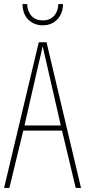

<svg xmlns="http://www.w3.org/2000/svg" viewBox="-20 -921 417 941"><path d="M351 0 284 -281H94L26 0H0L170 -714H208L377 0ZM208 -612Q202 -637 198 -655Q194 -673 189 -695Q185 -673 180.5 -655.5Q176 -638 170 -612L100 -306H278ZM289 -901Q288 -854 260.5 -825.5Q233 -797 189 -797Q149 -797 120.5 -823Q92 -849 90 -901H113Q115 -864 135 -842.5Q155 -821 190 -821Q225 -821 245 -843.5Q265 -866 266 -901Z"/></svg>

Font: Noto Sans Telugu ExtraCondensed Thin
Style: Regular
Weight: 100
Width: 2
Designer: Jelle Bosma - Monotype Design Team
Foundry: Monotype Imaging Inc.
Version: Version 2.005; ttfautohint (v1.8.4.7-5d5b)